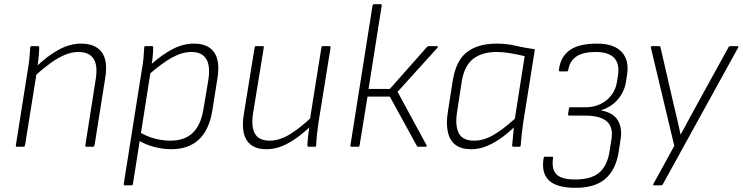

<svg xmlns="http://www.w3.org/2000/svg" viewBox="-20 -703 3558 920"><path d="M394 0Q387 0 389 -7L439 -326Q459 -454 355 -454Q324 -454 290.5 -440Q257 -426 220.5 -399.5Q184 -373 142 -335L150 -380Q204 -433 259 -463.5Q314 -494 369 -494Q436 -494 467 -453.5Q498 -413 484 -328L433 -7Q431 0 425 0ZM61 0Q55 0 56 -7L113 -367Q118 -394 121 -424Q124 -454 125 -476Q125 -482 132 -482H162Q167 -482 168 -476Q168 -463 166.5 -445.5Q165 -428 163 -410Q161 -392 159 -376L157 -363L100 -7Q99 -3 97.5 -1.5Q96 0 92 0Z M800 12Q761 12 717.5 0.5Q674 -11 641 -32L646 -72Q680 -50 719.5 -39.5Q759 -29 798 -29Q863 -29 902 -65Q941 -101 954 -175L978 -318Q989 -388 968 -421Q947 -454 897 -454Q853 -454 804 -427Q755 -400 689 -342L696 -388Q757 -442 807.5 -468Q858 -494 910 -494Q978 -494 1007 -451Q1036 -408 1021 -322L997 -171Q982 -80 932.5 -34Q883 12 800 12ZM578 185Q572 185 573 178L660 -371Q665 -396 667.5 -423.5Q670 -451 671 -475Q671 -482 678 -482H708Q714 -482 714 -476Q714 -463 713 -447.5Q712 -432 710 -416Q708 -400 705 -388L702 -362L617 178Q616 185 609 185Z M1256 12Q1192 12 1163.5 -29Q1135 -70 1148 -154L1200 -475Q1201 -482 1208 -482H1238Q1245 -482 1244 -475L1192 -157Q1183 -93 1202.5 -61Q1222 -29 1272 -29Q1319 -29 1369 -59.5Q1419 -90 1480 -148L1472 -102Q1435 -66 1399 -40.5Q1363 -15 1328 -1.5Q1293 12 1256 12ZM1459 0Q1453 0 1453 -6Q1454 -29 1456.5 -53Q1459 -77 1463 -102L1464 -124L1520 -475Q1521 -482 1527 -482H1557Q1565 -482 1564 -475L1506 -115Q1502 -89 1499 -61Q1496 -33 1495 -6Q1495 0 1488 0Z M2074 -482Q2077 -482 2078 -479.5Q2079 -477 2076 -474L1885 -263L2024 -7Q2026 -5 2024.5 -2.5Q2023 0 2020 0H1984Q1979 0 1978 -3L1848 -240H1741L1703 -6Q1702 0 1696 0H1664Q1658 0 1659 -6L1765 -676Q1767 -683 1772 -683H1803Q1811 -683 1809 -676L1746 -277H1848L2026 -478Q2031 -482 2035 -482Z M2239 12Q2190 12 2162.5 -9Q2135 -30 2126 -70.5Q2117 -111 2126 -167L2150 -320Q2166 -415 2219 -454.5Q2272 -494 2360 -494Q2407 -494 2449.5 -484Q2492 -474 2543 -467L2487 -115Q2482 -81 2479.5 -55.5Q2477 -30 2475 -6Q2475 0 2469 0H2440Q2434 0 2434 -6Q2436 -26 2438 -48Q2440 -70 2442 -92Q2387 -40 2336.5 -14Q2286 12 2239 12ZM2252 -29Q2296 -29 2341.5 -54.5Q2387 -80 2447 -134L2494 -434Q2461 -442 2425.5 -448Q2390 -454 2360 -454Q2291 -454 2248.5 -422Q2206 -390 2193 -315L2170 -166Q2160 -100 2178.5 -64.5Q2197 -29 2252 -29Z M2734 197Q2644 196 2608.5 159.5Q2573 123 2585 54Q2586 48 2591 48H2625Q2631 48 2630 54Q2622 106 2645.5 131.5Q2669 157 2737 157Q2812 157 2851 124.5Q2890 92 2901 21L2910 -36Q2919 -93 2888 -121Q2857 -149 2783 -149H2707Q2705 -149 2703 -151Q2701 -153 2702 -155L2706 -183Q2706 -187 2708 -188Q2710 -189 2712 -189H2785Q2845 -189 2887 -223.5Q2929 -258 2937 -315L2941 -342Q2950 -397 2923 -425.5Q2896 -454 2834 -454Q2774 -454 2742 -432.5Q2710 -411 2703 -368Q2702 -365 2701 -363Q2700 -361 2697 -361H2663Q2658 -361 2658 -368Q2665 -429 2708.5 -461.5Q2752 -494 2841 -494Q2921 -494 2958 -455Q2995 -416 2985 -348L2980 -313Q2972 -263 2940 -226Q2908 -189 2860 -175V-174Q2916 -164 2939 -128.5Q2962 -93 2954 -38L2945 22Q2932 109 2881 153.5Q2830 198 2734 197Z M3114 185Q3107 185 3111 178L3211 -4L3099 -474Q3097 -482 3105 -482H3138Q3144 -482 3145 -476L3208 -202Q3217 -167 3225 -131Q3233 -95 3241 -59H3242Q3261 -94 3280 -129.5Q3299 -165 3318 -199L3471 -477Q3473 -480 3475 -481Q3477 -482 3480 -482H3513Q3516 -482 3517.5 -480Q3519 -478 3517 -475L3156 180Q3153 185 3147 185Z"/></svg>

Font: Sofia Sans ExtraLight
Style: Italic
Weight: 250
Italic angle: -9°
Version: Version 4.100-B